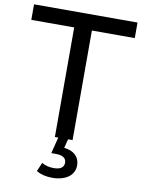

<svg xmlns="http://www.w3.org/2000/svg" viewBox="-99 -767 785 1058"><g transform="rotate(10 293.5 -238.0)"><path d="M343 0V-613H583V-700H4V-613H244V0H263L240 91H267C307 91 324 107 324 130C324 155 306 170 268 170C243 170 221 165 200 153L179 202C204 217 233 224 268 224C343 224 392 189 392 133C392 89 363 56 305 50L318 0Z"/></g></svg>

Font: AWKNG-Font Medium
Style: Regular
Weight: 500
Designer: Awakening Church
Foundry: Awakening Church
Version: Version 1.700;PS 001.700;hotconv 1.0.88;makeotf.lib2.5.64775